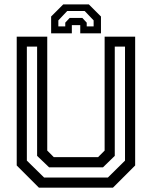

<svg xmlns="http://www.w3.org/2000/svg" viewBox="-20 -870 704 890"><path d="M160.5 0 57.5 -103V-700H199V-172L229.5 -141.5H434.5L465 -172V-700H606.5V-103L503.5 0ZM184.5 -47H480L559.5 -125.5V-654H512V-147.5L457.5 -94.5H207.5L152 -147.5V-654H104.5V-125.5ZM392 -849.5 448 -793.5V-715.5H352V-753.5H313V-715.5H217V-793.5L273 -849.5ZM372.5 -819H291.5L250.5 -775.5V-747.5H282.5V-765L303 -787H361.5L382 -765V-747.5H414V-775.5Z"/></svg>

Font: Tourney Thin Medium
Style: Regular
Weight: 500
Version: Version 1.015